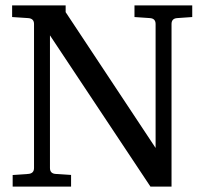

<svg xmlns="http://www.w3.org/2000/svg" viewBox="-20 -691 756 711"><path d="M691.9 -627.9 636.2 -624Q615.2 -622.6 615.2 -602.1V0H537.1L165 -560.1V-68.8Q165 -48.3 186 -46.9L243.2 -43V0H26.9V-43L84 -46.9Q106 -48.3 106 -68.8V-602.1Q106 -622.6 84 -624L24.9 -627.9V-670.9H223.1V-646L556.2 -143.1V-602.1Q556.2 -622.6 535.2 -624L478 -627.9V-670.9H691.9Z"/></svg>

Font: Ezra SIL
Style: Regular
Weight: 400
Designer: Development by SIL's NRSI team. OpenType tables by Ralph Hancock ( hancock@dircon.co.uk )
Foundry: SIL International, Version 2.51: 2007
Version: Version 2.51, 2007